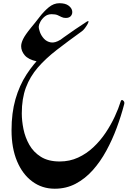

<svg xmlns="http://www.w3.org/2000/svg" viewBox="-20 -857 829 1170"><path d="M341.8 -837.4Q377.4 -837.4 396.5 -823.7Q415.5 -810.1 419.4 -792.5Q423.3 -774.9 413.3 -761.2Q403.3 -747.6 380.9 -747.6Q365.7 -747.6 354.7 -753.4Q343.8 -759.3 330.6 -764.9Q317.4 -770.5 294.4 -770.5Q270 -770.5 252.7 -756.3Q235.4 -742.2 226.1 -724.6Q216.8 -707 216.3 -696.8Q215.3 -683.1 223.4 -661.1Q231.4 -639.2 248 -621.1Q264.6 -603 289.8 -598.6Q314.9 -594.2 348.1 -614.7L202.6 -483.4Q152.3 -494.6 130.6 -520.3Q108.9 -545.9 108.9 -575.7Q108.9 -593.8 120.8 -618.9Q132.8 -644 169.9 -689.5Q193.8 -717.8 220.2 -752.4Q246.6 -787.1 276.9 -812.3Q307.1 -837.4 341.8 -837.4ZM313.5 293Q236.3 293 176.8 249Q117.2 205.1 83.7 125Q50.3 44.9 50.3 -63Q50.3 -168.9 74.2 -252.4Q98.1 -335.9 141.4 -402.8Q184.6 -469.7 242.2 -524.9Q299.8 -580.1 367.7 -628.9Q435.5 -677.7 508.8 -725.1Q519 -731.9 519.3 -726.3Q519.5 -720.7 512.9 -709Q506.3 -697.3 497.1 -685.1Q487.8 -672.9 479 -666.5Q394 -605.5 326.2 -553Q258.3 -500.5 210.7 -445.6Q163.1 -390.6 137.9 -323.5Q112.8 -256.3 112.8 -166Q112.8 -121.1 123 -70.3Q133.3 -19.5 158.7 25.4Q184.1 70.3 229.2 98.6Q274.4 127 343.8 127Q404.3 127 455.8 103.3Q507.3 79.6 549.3 40Q591.3 0.5 623.8 -48.1Q656.2 -96.7 679.4 -146.7Q702.6 -196.8 716.3 -241.2Q718.3 -247.6 724.1 -247.6Q728.5 -247.6 734.1 -240.5Q739.7 -233.4 736.8 -222.2Q718.3 -150.9 691.2 -77.9Q664.1 -4.9 627.9 61.5Q591.8 127.9 545.2 180.2Q498.5 232.4 440.9 262.7Q383.3 293 313.5 293Z"/></svg>

Font: Awami Nastaliq
Style: Regular
Weight: 400
Designer: Peter Martin, SIL International
Foundry: SIL International
Version: Version 3.100